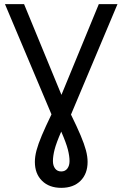

<svg xmlns="http://www.w3.org/2000/svg" viewBox="-20 -710 590 925"><path d="M4 -690H96L276 -253L456 -690H546L322 -158Q351 -99 368.5 -57.5Q386 -16 394 14Q402 44 402 70Q402 127 368 161Q334 195 275 195Q217 195 182.5 161Q148 127 148 70Q148 44 156 14Q164 -16 181.5 -57.5Q199 -99 228 -159ZM235 66Q235 88 245.5 102Q256 116 275 116Q294 116 304.5 102Q315 88 315 66Q315 42 307 10.5Q299 -21 275 -76Q251 -21 243 10.5Q235 42 235 66Z"/></svg>

Font: Radio Canada Condensed
Style: Regular
Weight: 400
Width: 3
Designer: Charles Daoud, Etienne Aubert Bonn, Alexandre Saumier Demers, Jacques Le Bailly
Foundry: Radio-Canada
Version: Version 2.104; ttfautohint (v1.8.4.7-5d5b);gftools[0.9.28.de